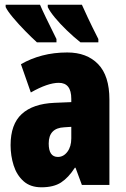

<svg xmlns="http://www.w3.org/2000/svg" viewBox="-20 -786 534 816"><path d="M266 -563Q349 -563 397 -513.5Q445 -464 445 -363V0H328L301 -73H298Q271 -31 239.5 -10.5Q208 10 156 10Q109 10 80 -16Q51 -42 38 -83Q25 -124 25 -169Q25 -258 72.5 -301.5Q120 -345 211 -349L283 -352V-366Q283 -434 230 -434Q183 -434 111 -393L69 -513Q110 -537 159.5 -550Q209 -563 266 -563ZM253 -245Q187 -242 187 -176Q187 -119 226 -119Q250 -119 266.5 -141Q283 -163 283 -198V-247ZM328 -766Q336 -748 353 -711.5Q370 -675 398 -620V-606H322Q292 -630 263.5 -657.5Q235 -685 213.5 -711Q192 -737 183 -756V-766ZM150 -766Q158 -747 175.5 -710.5Q193 -674 220 -620V-606H137Q116 -625 87.5 -654Q59 -683 35.5 -711Q12 -739 4 -756V-766Z"/></svg>

Font: Noto Sans ExtraCondensed Black
Style: Regular
Weight: 900
Width: 2
Designer: Monotype Design Team
Foundry: Monotype Imaging Inc.
Version: Version 2.013; ttfautohint (v1.8.4.7-5d5b)